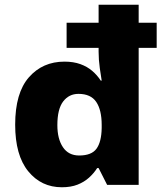

<svg xmlns="http://www.w3.org/2000/svg" viewBox="-20 -780 695 810"><path d="M241 10Q154 10 99 -57.5Q44 -125 44 -254Q44 -388 102 -454Q160 -520 252 -520Q290 -520 319 -509.5Q348 -499 369 -481Q390 -463 405 -440H409Q406 -457 401 -492.5Q396 -528 396 -562V-578H261V-684H396V-760H565V-684H641V-578H565V0H432L396 -71H390Q376 -49 355.5 -30.5Q335 -12 307 -1Q279 10 241 10ZM314 -124Q366 -124 387 -152.5Q408 -181 409 -240V-253Q409 -316 386 -350Q363 -384 311 -384Q271 -384 246.5 -352Q222 -320 222 -252Q222 -194 245.5 -159Q269 -124 314 -124Z"/></svg>

Font: Noto Sans Armenian ExtraBold
Style: Regular
Weight: 800
Version: Version 2.007